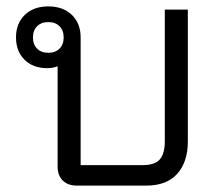

<svg xmlns="http://www.w3.org/2000/svg" viewBox="-20 -580 687 600"><path d="M567 -550V-138Q567 -74 534 -37Q501 0 437 0H220Q192 0 176 -16Q160 -32 160 -60V-373Q146 -367 127 -367Q83 -367 56.5 -393.5Q30 -420 30 -463Q30 -507 57.5 -533.5Q85 -560 131 -560Q177 -560 204.5 -533.5Q232 -507 232 -463V-64H426Q464 -64 479.5 -82Q495 -100 495 -138V-550ZM179 -463Q179 -485 166 -498Q153 -511 131 -511Q109 -511 96 -498Q83 -485 83 -463Q83 -441 96 -428Q109 -415 131 -415Q153 -415 166 -428Q179 -441 179 -463Z"/></svg>

Font: Bai Jamjuree
Style: Regular
Weight: 400
Designer: Katatrad Aksorn Co.,Ltd.
Foundry: Cadson Demak Co.,Ltd.
Version: Version 1.000; ttfautohint (v1.6)